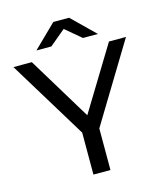

<svg xmlns="http://www.w3.org/2000/svg" viewBox="-124 -905 843 993"><g transform="rotate(-15 297.5 -408.0)"><path d="M343.2 -222.6 598.9 -644H507.8L300.8 -304.5L94.8 -644H-3.7L252.1 -224.5V0H343.2ZM382.7 -696.4H462.8L340.4 -816H255.8L133.4 -696.4H213.4L298.1 -767.3Z"/></g></svg>

Font: Montserrat Ace
Style: Regular
Weight: 500
Designer: Julieta Ulanovsky
Foundry: Julieta Ulanovsky
Version: Version 1